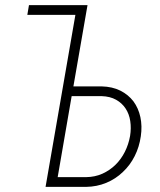

<svg xmlns="http://www.w3.org/2000/svg" viewBox="-20 -731 627 751"><path d="M93.3 -710.9 86.9 -672.9H274.9L158.2 0H315.9Q358.9 -0.5 395.8 -15.9Q432.6 -31.2 460.4 -58.1Q488.8 -84.5 506.8 -120.4Q524.9 -156.2 530.8 -198.2Q536.6 -237.8 529.1 -272.9Q521.5 -308.1 502 -334.5Q481.9 -360.8 450.7 -376.5Q419.4 -392.1 377.4 -393.1H267.1L322.3 -710.9ZM260.3 -355H377.4Q410.6 -354 434.1 -340.8Q457.5 -327.6 471.2 -306.6Q485.4 -285.2 489.5 -257.3Q493.7 -229.5 488.8 -199.2Q482.9 -166 468.3 -137Q453.6 -107.9 431.6 -86.4Q409.2 -64.5 380.4 -51.5Q351.6 -38.6 316.4 -38.1H205.6Z"/></svg>

Font: Roboto Mono ExtraLight
Style: Italic
Weight: 250
Italic angle: -10°
Monospace: yes
Designer: Google
Version: Version 3.000